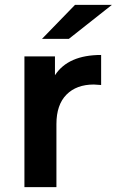

<svg xmlns="http://www.w3.org/2000/svg" viewBox="-20 -766 478 786"><path d="M80 0V-535H205V-458Q259 -541 394 -541V-418Q372 -420 364 -420Q293 -420 252 -378.5Q211 -337 211 -258V0ZM152 -607 287 -746H438L262 -607Z"/></svg>

Font: Belfius21
Style: Bold
Weight: 700
Designer: Montserrat's base design by Julieta Ulanovsky, modified by Coast SPRL for Belfius Bank NV.
Foundry: Montserrat's base design by Julieta Ulanovsky, modified by Coast SPRL for Belfius Bank NV.
Version: Version 2.000;FEAKit 1.0